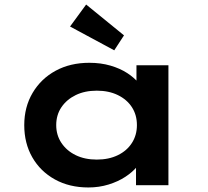

<svg xmlns="http://www.w3.org/2000/svg" viewBox="-20 -817 916 847"><path d="M370 10Q286 10 222 -25.5Q158 -61 122.5 -123Q87 -185 87 -265Q87 -345 124 -407.5Q161 -470 225.5 -505Q290 -540 374 -540Q425 -540 467.5 -527.5Q510 -515 541.5 -494.5Q573 -474 592.5 -449.5Q612 -425 617 -401L582 -400V-529H723V0H580V-140L610 -133Q606 -108 585.5 -83Q565 -58 533 -37Q501 -16 459 -3Q417 10 370 10ZM407 -113Q460 -113 500 -132.5Q540 -152 562 -186.5Q584 -221 584 -265Q584 -310 562 -344Q540 -378 500 -397.5Q460 -417 407 -417Q354 -417 314 -397.5Q274 -378 251 -344Q228 -310 228 -265Q228 -221 251 -186.5Q274 -152 314 -132.5Q354 -113 407 -113ZM484 -595 289 -700 360 -797 527 -661Z"/></svg>

Font: Lexend Mega SemiBold
Style: Regular
Weight: 600
Designer: Bonnie Shaver-Troup, Thomas Jockin
Foundry: Lexend
Version: Version 1.007